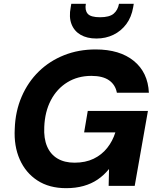

<svg xmlns="http://www.w3.org/2000/svg" viewBox="-20 -970 819 1002"><path d="M325 12Q237 12 175.5 -28Q114 -68 83 -138Q52 -208 57 -298Q60 -389 93 -465.5Q126 -542 182.5 -597Q239 -652 314.5 -682Q390 -712 479 -712Q605 -712 678.5 -652Q752 -592 757 -486H590Q582 -528 549 -551Q516 -574 457 -574Q386 -574 331.5 -540.5Q277 -507 245.5 -447Q214 -387 211 -307Q208 -248 225.5 -206.5Q243 -165 279.5 -143Q316 -121 369 -121Q426 -121 468.5 -141.5Q511 -162 539.5 -198Q568 -234 582 -279H419L438 -391H752L683 0H547L549 -87H548Q522 -55 489.5 -33Q457 -11 416 0.5Q375 12 325 12ZM483 -769Q434 -769 400.5 -788.5Q367 -808 353 -844.5Q339 -881 349 -932L352 -950H428Q422 -917 437.5 -898.5Q453 -880 502 -880Q551 -880 573 -898.5Q595 -917 601 -950H678L675 -932Q666 -880 639 -844Q612 -808 572 -788.5Q532 -769 483 -769Z"/></svg>

Font: DM Sans 28pt Black
Style: Italic
Weight: 900
Italic angle: -10°
Version: Version 4.004;gftools[0.9.30]